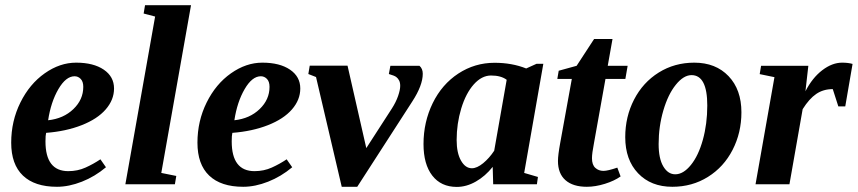

<svg xmlns="http://www.w3.org/2000/svg" viewBox="-20 -714 3324 744"><path d="M421.9 -371.1Q421.9 -327.1 389.6 -290Q357.4 -252.9 296.6 -229Q235.8 -205.1 158.7 -199.2Q156.2 -189.5 156.2 -166Q156.2 -50.8 244.6 -50.8Q280.8 -50.8 311.5 -64.7Q342.3 -78.6 369.1 -96.7L390.6 -65.9Q347.7 -29.8 297.4 -10Q247.1 9.8 200.7 9.8Q114.3 9.8 68.8 -33.7Q23.4 -77.1 23.4 -161.1Q23.4 -245.1 59.1 -316.9Q94.7 -388.7 153.3 -429.9Q211.9 -471.2 274.9 -471.2Q342.3 -471.2 382.1 -444.1Q421.9 -417 421.9 -371.1ZM166.5 -248Q226.1 -254.4 264.4 -291.3Q302.7 -328.1 302.7 -377.4Q302.7 -397.9 292.7 -408.2Q282.7 -418.5 269 -418.5Q235.4 -418.5 206.3 -368.7Q177.2 -318.8 166.5 -248Z M605 -43.9 663.1 -32.2 657.7 0H465.8L581.1 -649.9L536.6 -661.6L542 -693.8H720.2Z M1143.6 -371.1Q1143.6 -327.1 1111.3 -290Q1079.1 -252.9 1018.3 -229Q957.5 -205.1 880.4 -199.2Q877.9 -189.5 877.9 -166Q877.9 -50.8 966.3 -50.8Q1002.4 -50.8 1033.2 -64.7Q1064 -78.6 1090.8 -96.7L1112.3 -65.9Q1069.3 -29.8 1019 -10Q968.8 9.8 922.4 9.8Q835.9 9.8 790.5 -33.7Q745.1 -77.1 745.1 -161.1Q745.1 -245.1 780.8 -316.9Q816.4 -388.7 875 -429.9Q933.6 -471.2 996.6 -471.2Q1064 -471.2 1103.8 -444.1Q1143.6 -417 1143.6 -371.1ZM888.2 -248Q947.8 -254.4 986.1 -291.3Q1024.4 -328.1 1024.4 -377.4Q1024.4 -397.9 1014.4 -408.2Q1004.4 -418.5 990.7 -418.5Q957 -418.5 928 -368.7Q898.9 -318.8 888.2 -248Z M1326.7 -459.5 1399.4 -140.1 1498.5 -293.5Q1514.2 -317.9 1522.5 -341.8Q1530.8 -365.7 1530.8 -381.3Q1530.8 -394 1526.6 -402.1Q1522.5 -410.2 1515.6 -415.5Q1508.8 -420.9 1486.8 -427.2L1492.7 -459H1605.5Q1618.2 -447.8 1618.2 -428.2Q1618.2 -383.3 1577.6 -320.8L1364.3 9.8H1304.2L1204.6 -415.5L1174.8 -427.2L1180.2 -459.5Z M2011.2 -43.9 2064.5 -28.3 2060.5 0H1891.1L1889.2 -67.4Q1860.4 -31.2 1824 -10.5Q1787.6 10.3 1750 10.3Q1689 10.3 1655 -33.7Q1621.1 -77.6 1621.1 -155.8Q1621.1 -241.2 1656.7 -314.2Q1692.4 -387.2 1756.1 -429Q1819.8 -470.7 1896.5 -470.7Q1963.9 -470.7 2019 -448.7L2059.1 -466.8H2085.4ZM1749.5 -171.4Q1749.5 -121.1 1766.4 -91.6Q1783.2 -62 1808.6 -62Q1828.1 -62 1852.1 -81.5Q1876 -101.1 1895 -129.9L1943.4 -404.8Q1921.4 -421.4 1882.8 -421.4Q1846.7 -421.4 1815.9 -387Q1785.2 -352.5 1767.3 -293.7Q1749.5 -234.9 1749.5 -171.4Z M2318.4 -51.8Q2335 -51.8 2372.1 -64.5L2384.8 -30.3Q2360.8 -13.2 2324 -1.7Q2287.1 9.8 2253.9 9.8Q2200.2 9.8 2171.1 -15.9Q2142.1 -41.5 2142.1 -90.3Q2142.1 -112.8 2150.9 -160.6L2195.8 -408.2H2139.6L2145 -439.9L2214.4 -459L2282.2 -563H2353.5L2335 -459H2412.1L2403.3 -408.2H2326.2L2281.7 -159.7Q2273.9 -119.6 2273.9 -101.1Q2273.9 -75.2 2286.9 -63.5Q2299.8 -51.8 2318.4 -51.8Z M2720.7 -305.2Q2720.7 -422.9 2659.7 -422.9Q2628.9 -422.9 2598.9 -385.7Q2568.8 -348.6 2550.5 -286.1Q2532.2 -223.6 2532.2 -155.8Q2532.2 -99.6 2550.3 -69.1Q2568.4 -38.6 2596.7 -38.6Q2627.9 -38.6 2657.2 -74.7Q2686.5 -110.8 2703.6 -172.4Q2720.7 -233.9 2720.7 -305.2ZM2585.4 9.8Q2502.4 9.8 2452.6 -42.5Q2402.8 -94.7 2402.8 -182.6Q2402.8 -261.7 2437 -328.1Q2471.2 -394.5 2532.5 -432.9Q2593.8 -471.2 2670.4 -471.2Q2753.4 -471.2 2803.2 -418.9Q2853 -366.7 2853 -278.8Q2853 -199.7 2818.8 -133.3Q2784.7 -66.9 2723.4 -28.6Q2662.1 9.8 2585.4 9.8Z M3101.1 -360.4Q3127.9 -412.6 3166.3 -441.9Q3204.6 -471.2 3243.2 -471.2Q3266.6 -471.2 3283.7 -466.3L3255.4 -301.8H3228.5L3207 -368.7Q3170.4 -368.7 3143.1 -350.1Q3115.7 -331.5 3090.3 -291L3039.1 0H2907.7L2981 -415L2923.8 -426.8L2929.2 -459H3112.3Z"/></svg>

Font: Tinos
Style: Bold Italic
Weight: 700
Italic angle: -16.333°
Designer: Steve Matteson
Foundry: Monotype Imaging Inc.
Version: Version 1.23